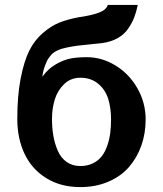

<svg xmlns="http://www.w3.org/2000/svg" viewBox="-20 -742 658 775"><path d="M304.2 13.2Q225.6 13.2 167.5 -22.5Q109.4 -58.1 79.6 -120.1Q49.8 -182.1 49.8 -262.2Q49.8 -354.5 63.2 -424.3Q76.7 -494.1 97.9 -536.9Q119.1 -579.6 152.6 -608.4Q186 -637.2 218.8 -650.4Q251.5 -663.6 294.9 -671.9Q350.1 -679.7 379.9 -691.2Q409.7 -702.6 415 -722.2H536.1Q530.3 -693.8 521.7 -671.6Q513.2 -649.4 497.3 -626.2Q481.4 -603 454.6 -587.9Q427.7 -572.8 391.1 -567.9Q375 -565.9 343.3 -563Q311.5 -560.1 293 -557.6Q274.4 -555.2 251 -550.5Q227.5 -545.9 211.7 -538.3Q195.8 -530.8 186 -520Q177.7 -509.3 173.8 -503.7Q169.9 -498 161.9 -477.5Q153.8 -457 150.9 -432.1Q173.8 -464.4 205.8 -482.7Q237.8 -501 265.9 -506.1Q293.9 -511.2 330.1 -511.2Q391.6 -511.2 446.5 -477.5Q501.5 -443.8 534.7 -385.5Q567.9 -327.1 567.9 -259.8Q567.9 -203.1 550.3 -153.8Q532.7 -104.5 500 -67.1Q467.3 -29.8 416.7 -8.3Q366.2 13.2 304.2 13.2ZM189.9 -262.2Q189.9 -225.6 195.3 -194.1Q200.7 -162.6 213.1 -133.8Q225.6 -105 248.8 -88.4Q272 -71.8 304.2 -71.8Q333 -71.8 355.5 -83Q377.9 -94.2 391.4 -112.1Q404.8 -129.9 413.3 -155Q421.9 -180.2 425 -205.6Q428.2 -231 428.2 -259.8Q428.2 -307.1 416.5 -343.8Q404.8 -380.4 376 -404.3Q347.2 -428.2 304.2 -428.2Q265.6 -428.2 239 -402.6Q212.4 -377 201.2 -340.6Q189.9 -304.2 189.9 -262.2Z"/></svg>

Font: Perun
Style: Bold
Weight: 700
Foundry: Copyright (c) Stefan Peev, Context Ltd, 2016
Version: Version 1.0000